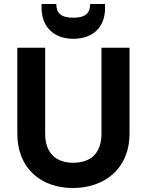

<svg xmlns="http://www.w3.org/2000/svg" viewBox="-20 -938 737 965"><path d="M67 -698V-267C67 -88 190 7 346 7C503 7 631 -88 631 -267V-698H490V-266C490 -171 439 -120 348 -120C259 -120 207 -171 207 -266V-698ZM189 -898C189 -802 252 -743 348 -743C447 -743 508 -801 508 -897V-918H433C433 -873 411 -849 348 -849C285 -849 263 -873 263 -918H189Z"/></svg>

Font: Poppins SemiBold
Style: Regular
Weight: 600
Designer: Ninad Kale (Devanagari), Jonny Pinhorn (Latin)
Foundry: Indian Type Foundry
Version: 4.004